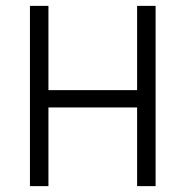

<svg xmlns="http://www.w3.org/2000/svg" viewBox="-20 -634 632 654"><path d="M82 -614H145V-327H447V-614H510V0H447V-268H145V0H82Z"/></svg>

Font: Athiti
Style: Regular
Weight: 400
Designer: CadsonDemak Team
Foundry: CadsonDemak
Version: Version 1.033